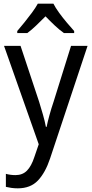

<svg xmlns="http://www.w3.org/2000/svg" viewBox="-20 -786 499 1046"><path d="M2 -536H92L193 -232Q204 -196 214 -161.5Q224 -127 230 -95H234Q239 -120 249 -157Q259 -194 272 -232L367 -536H457L253 77Q227 155 186.5 197.5Q146 240 77 240Q57 240 41 237.5Q25 235 12 232V161Q22 164 36 166Q50 168 64 168Q103 168 127 143.5Q151 119 167 70L191 0ZM271 -766Q282 -744 302 -716.5Q322 -689 344 -663Q366 -637 384 -617V-606H328Q304 -623 278.5 -647Q253 -671 228 -697Q202 -671 177 -647Q152 -623 129 -606H74V-617Q92 -638 113.5 -664.5Q135 -691 154.5 -717.5Q174 -744 186 -766Z"/></svg>

Font: Noto Sans Gujarati SemiCondensed
Style: Regular
Weight: 400
Width: 4
Designer: Jelle Bosma - Monotype Design Team, Universal Thirst
Foundry: Monotype Imaging Inc.
Version: Version 2.106; ttfautohint (v1.8.4.7-5d5b)